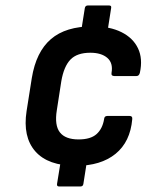

<svg xmlns="http://www.w3.org/2000/svg" viewBox="-20 -649 609 707"><path d="M278.8 -534 292.4 -619.6Q294.4 -628.9 303.8 -628.9H381.3Q391.3 -628.9 389.3 -619.6L376 -534.5ZM197.4 37.6Q188.7 37.6 190 28.3L203.7 -56L300.3 -56.5L287 28.3Q285.6 37.6 276.2 37.6ZM259.4 -38.4Q156.8 -38.4 110 -91.7Q63.2 -145.1 77.9 -240L97.1 -361.6Q112.8 -457.9 167.4 -504.9Q222 -552 321.6 -552Q384.5 -552 427.2 -530.6Q470 -509.3 488.2 -471Q506.4 -432.7 495 -380.8Q492 -369 482.6 -369H400.8Q388.7 -369 390.7 -380.8Q397 -417.2 375 -436Q353.1 -454.8 312.6 -454.8Q263.6 -454.8 239.3 -429.5Q215 -404.1 205.7 -349.6L189.2 -243Q180.3 -187.6 200.5 -161.6Q220.7 -135.6 269.5 -135.6Q313.6 -135.6 335.5 -155.2Q357.4 -174.8 363.3 -210.2Q364.1 -222 375.1 -222H457.5Q468.4 -222 467 -210.2Q459.7 -126.6 405.4 -82.5Q351.1 -38.4 259.4 -38.4Z"/></svg>

Font: Sofia Sans Semi Condensed
Style: Italic
Weight: 400
Italic angle: -9°
Designer: Botio Nikoltchev, Ani Petrova
Foundry: lettersoup
Version: Version 4.101